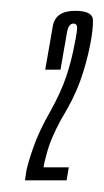

<svg xmlns="http://www.w3.org/2000/svg" viewBox="-20 -700 188 346"><path d="M25 -375H100L104 -398.5H58.5Q59.5 -407 65.8 -429Q72 -451 90 -484.5Q113 -522 124.5 -554Q136 -586 142.5 -619.5Q148 -647 147.5 -663.8Q147 -680.5 115.5 -680.5Q80 -680.5 75.2 -653Q70.5 -625.5 61.5 -574.5H89Q98 -626.5 100.8 -642Q103.5 -657.5 112.5 -657.5Q117.5 -657.5 118.8 -652.5Q120 -647.5 114.5 -621Q109 -591 99.5 -562.5Q90 -534 70.5 -499Q50.5 -464 40.5 -435.5Q30.5 -407 27.5 -392Z"/></svg>

Font: Anybody UltraCondensed Light
Style: Italic
Weight: 300
Width: 1
Italic angle: -10°
Version: Version 1.113;gftools[0.9.25]